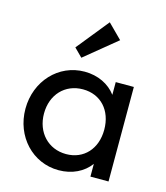

<svg xmlns="http://www.w3.org/2000/svg" viewBox="-113 -835 807 932"><g transform="rotate(15 291.0 -369.0)"><path d="M268 10C336 10 392 -18 426 -64V0H517V-475H426V-411C392 -457 335 -485 268 -485C137 -485 36 -376 36 -237C36 -98 137 10 268 10ZM129 -238C129 -333 192 -400 282 -400C372 -400 432 -334 432 -237C432 -141 372 -75 283 -75C193 -75 129 -143 129 -238ZM193 -587 234 -546 394 -677 323 -748Z"/></g></svg>

Font: MV Cash
Style: Regular
Weight: 400
Designer: Rodrigo Fuenzalida
Foundry: fragTYPE
Version: Version 1.100;Glyphs 3.1.2 (3151)